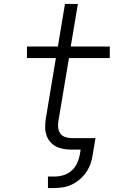

<svg xmlns="http://www.w3.org/2000/svg" viewBox="-20 -755 640 969"><path d="M222 194V136H254Q276 136 299 129.5Q322 123 340.5 107Q359 91 369 69Q379 47 383 25L387 0H341Q320 0 300 -3.5Q280 -7 262.5 -16Q245 -25 232.5 -40Q220 -55 214 -74Q208 -93 208 -113.5Q208 -134 211 -155L262 -462H116V-520H272L308 -735H373L337 -520H534V-462H328L275 -145Q272 -128 273.5 -111.5Q275 -95 284 -82Q293 -69 308.5 -63.5Q324 -58 341 -58H462L448 25Q445 47 437.5 69.5Q430 92 416.5 112Q403 132 384.5 148.5Q366 165 344.5 175.5Q323 186 300 190Q277 194 254 194Z"/></svg>

Font: Iosevka SS04 Light Extended
Style: Italic
Weight: 300
Width: 7
Italic angle: -9°
Monospace: yes
Designer: Belleve Invis
Foundry: Belleve Invis
Version: Version 19.0.0; ttfautohint (v1.8.4)